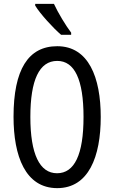

<svg xmlns="http://www.w3.org/2000/svg" viewBox="-20 -963 590 993"><path d="M259 -943H162V-934C188 -891 256 -817 296 -783H348V-794C320 -831 280 -897 259 -943ZM501 -358C501 -563 438 -724 276 -724C126 -724 50 -603 50 -359C50 -156 111 10 276 10C438 10 501 -152 501 -358ZM137 -358C137 -549 183 -648 276 -648C366 -648 412 -551 412 -358C412 -163 365 -67 275 -67C185 -67 137 -166 137 -358Z"/></svg>

Font: Noto Sans Lao Looped ExtraCondensed
Style: Regular
Weight: 400
Width: 2
Designer: Mark Frömberg, Ben Mitchell
Foundry: The Fontpad Ltd
Version: Version 1.002